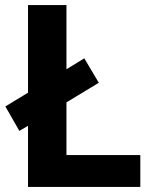

<svg xmlns="http://www.w3.org/2000/svg" viewBox="-20 -734 605 754"><path d="M90 0V-240L56 -220L1 -316L90 -370V-714H241V-462L311 -505L368 -409L241 -332V-125H531V0Z"/></svg>

Font: Noto Sans Tamil
Style: Regular
Weight: 400
Designer: Jelle Bosma - Monotype Design Team
Foundry: Monotype Imaging Inc.
Version: Version 2.003